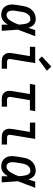

<svg xmlns="http://www.w3.org/2000/svg" viewBox="1084 -1908 833 3040"><g transform="rotate(90 1500.0 -388.5)"><path d="M222 8Q192 8 164 1.5Q136 -5 113.5 -22Q91 -39 77 -63Q63 -87 57 -114.5Q51 -142 52 -172Q53 -202 58 -231L76 -341Q80 -366 88 -391Q96 -416 109.5 -439.5Q123 -463 143 -482.5Q163 -502 186.5 -515Q210 -528 235.5 -533Q261 -538 287 -538Q312 -538 335 -529Q358 -520 375 -503.5Q392 -487 403 -466Q414 -445 421 -422Q430 -449 439 -476Q448 -503 457 -530H554Q528 -462 502.5 -393Q477 -324 450 -256Q456 -192 459.5 -128Q463 -64 468 0H371Q371 -24 371 -48Q371 -72 371 -96Q358 -76 342.5 -57Q327 -38 308 -23Q289 -8 266.5 0Q244 8 222 8ZM222 -76Q242 -76 261 -88.5Q280 -101 293.5 -117.5Q307 -134 317.5 -153Q328 -172 337.5 -191.5Q347 -211 355 -230.5Q363 -250 370 -270Q369 -289 367.5 -307.5Q366 -326 363 -344.5Q360 -363 356 -381Q352 -399 343.5 -415Q335 -431 320.5 -442.5Q306 -454 287 -454Q272 -454 256.5 -450Q241 -446 228 -436.5Q215 -427 205 -414Q195 -401 188 -386.5Q181 -372 177 -357Q173 -342 170 -327L152 -217Q150 -202 148.5 -186Q147 -170 148.5 -154.5Q150 -139 154.5 -124.5Q159 -110 168 -98.5Q177 -87 191.5 -81.5Q206 -76 222 -76Z M957 0Q935 0 914 -3.5Q893 -7 875.5 -16.5Q858 -26 844.5 -42Q831 -58 825 -77.5Q819 -97 819 -118.5Q819 -140 822 -162L869 -446H722V-530H980L917 -148Q915 -136 915 -124.5Q915 -113 920 -103.5Q925 -94 935.5 -89Q946 -84 957 -84H1069V0ZM924 -584 874 -636 1035 -785 1101 -715Z M1557 0Q1535 0 1514 -3.5Q1493 -7 1475.5 -16.5Q1458 -26 1444.5 -42Q1431 -58 1425 -77.5Q1419 -97 1419 -118.5Q1419 -140 1422 -162L1469 -446H1309L1323 -530H1740L1726 -446H1566L1517 -148Q1515 -136 1515 -124.5Q1515 -113 1520 -103.5Q1525 -94 1535.5 -89Q1546 -84 1557 -84H1669V0Z M2157 0Q2135 0 2114 -3.5Q2093 -7 2075.5 -16.5Q2058 -26 2044.5 -42Q2031 -58 2025 -77.5Q2019 -97 2019 -118.5Q2019 -140 2022 -162L2069 -446H1922V-530H2180L2117 -148Q2115 -136 2115 -124.5Q2115 -113 2120 -103.5Q2125 -94 2135.5 -89Q2146 -84 2157 -84H2269V0Z M2622 8Q2592 8 2564 1.5Q2536 -5 2513.5 -22Q2491 -39 2477 -63Q2463 -87 2457 -114.5Q2451 -142 2452 -172Q2453 -202 2458 -231L2476 -341Q2480 -366 2488 -391Q2496 -416 2509.5 -439.5Q2523 -463 2543 -482.5Q2563 -502 2586.5 -515Q2610 -528 2635.5 -533Q2661 -538 2687 -538Q2712 -538 2735 -529Q2758 -520 2775 -503.5Q2792 -487 2803 -466Q2814 -445 2821 -422Q2830 -449 2839 -476Q2848 -503 2857 -530H2954Q2928 -462 2902.5 -393Q2877 -324 2850 -256Q2856 -192 2859.5 -128Q2863 -64 2868 0H2771Q2771 -24 2771 -48Q2771 -72 2771 -96Q2758 -76 2742.5 -57Q2727 -38 2708 -23Q2689 -8 2666.5 0Q2644 8 2622 8ZM2622 -76Q2642 -76 2661 -88.5Q2680 -101 2693.5 -117.5Q2707 -134 2717.5 -153Q2728 -172 2737.5 -191.5Q2747 -211 2755 -230.5Q2763 -250 2770 -270Q2769 -289 2767.5 -307.5Q2766 -326 2763 -344.5Q2760 -363 2756 -381Q2752 -399 2743.5 -415Q2735 -431 2720.5 -442.5Q2706 -454 2687 -454Q2672 -454 2656.5 -450Q2641 -446 2628 -436.5Q2615 -427 2605 -414Q2595 -401 2588 -386.5Q2581 -372 2577 -357Q2573 -342 2570 -327L2552 -217Q2550 -202 2548.5 -186Q2547 -170 2548.5 -154.5Q2550 -139 2554.5 -124.5Q2559 -110 2568 -98.5Q2577 -87 2591.5 -81.5Q2606 -76 2622 -76Z"/></g></svg>

Font: Iosevka Curly Slab MdEx
Style: Italic
Weight: 500
Width: 7
Italic angle: -9°
Monospace: yes
Designer: Belleve Invis
Foundry: Belleve Invis
Version: Version 11.0.0; ttfautohint (v1.8.3)